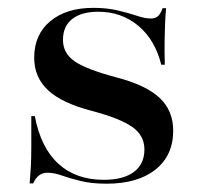

<svg xmlns="http://www.w3.org/2000/svg" viewBox="-20 -447 505 479"><path d="M246 11.3Q208.1 11.3 180.6 4.4Q153.2 -2.4 133.9 -9.3Q114.5 -16.1 98.4 -16.1Q74.2 -16.1 62.9 10.5H54Q55.6 -8.9 56.9 -30.2Q58.1 -51.6 58.1 -81.9Q58.1 -112.1 58.1 -157.3H66.9Q81.5 -79 125.4 -38.7Q169.4 1.6 238.7 1.6Q287.9 1.6 314.1 -18.1Q340.3 -37.9 340.3 -74.2Q340.3 -108.9 310.1 -130.2Q279.8 -151.6 209.7 -170.2Q134.7 -189.5 100 -221.8Q65.3 -254 65.3 -303.2Q65.3 -360.5 105.2 -394Q145.2 -427.4 212.9 -427.4Q246.8 -427.4 273.8 -421Q300.8 -414.5 321.4 -407.7Q341.9 -400.8 356.5 -400.8Q366.9 -400.8 373.8 -406.5Q380.6 -412.1 385.5 -426.6H394.4Q392.7 -408.9 391.9 -389.9Q391.1 -371 390.7 -346Q390.3 -321 391.1 -285.5H382.3Q366.9 -347.6 325 -382.7Q283.1 -417.7 225 -417.7Q183.1 -417.7 160.1 -399.6Q137.1 -381.5 137.1 -347.6Q137.1 -314.5 165.7 -294.4Q194.4 -274.2 270.2 -254Q344.4 -234.7 378.2 -202.8Q412.1 -171 412.1 -121Q412.1 -58.9 367.7 -23.8Q323.4 11.3 246 11.3Z"/></svg>

Font: Playfair 144pt SemiExpanded SemiBold
Style: Regular
Weight: 600
Width: 6
Designer: Claus Eggers Sørensen
Foundry: Claus Eggers Sørensen
Version: Version 2.203